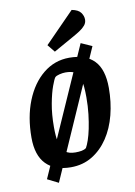

<svg xmlns="http://www.w3.org/2000/svg" viewBox="-90 -797 653 930"><g transform="rotate(-10 236.0 -332.0)"><path d="M123 75 69 48 344 -573 398 -549ZM194 11Q115 11 72.5 -32.5Q30 -76 30 -163Q30 -264 61.5 -343Q93 -422 149 -467.5Q205 -513 277 -513Q358 -513 399.5 -470Q441 -427 441 -336Q441 -266 425 -203.5Q409 -141 377 -93Q345 -45 299 -17Q253 11 194 11ZM228 -56Q245 -56 258.5 -58.5Q272 -61 281 -68Q288 -80 296 -103Q304 -126 310.5 -157.5Q317 -189 321.5 -227.5Q326 -266 326 -310Q326 -368 318 -397.5Q310 -427 293 -436.5Q276 -446 247 -446Q233 -446 217 -442Q201 -438 195 -432Q189 -425 177 -392.5Q165 -360 155.5 -309Q146 -258 146 -195Q146 -146 153 -115Q160 -84 178 -70Q196 -56 228 -56ZM214 -554 184 -591 329 -739Q361 -733 373 -716.5Q385 -700 385 -682Q385 -666 374.5 -653.5Q364 -641 347 -630Q330 -619 310 -608Z"/></g></svg>

Font: Faustina SemiBold
Style: Italic
Weight: 600
Italic angle: -8°
Designer: Alfonso Garcia
Foundry: http://www.omnibus-type.com
Version: Version 1.200